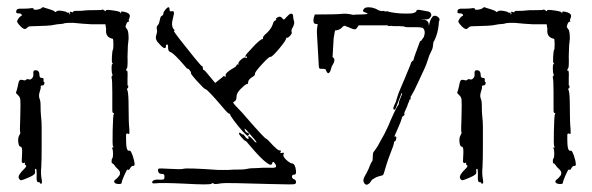

<svg xmlns="http://www.w3.org/2000/svg" viewBox="-20 -752 1634 530"><path d="M99 -732H100Q101 -731 115 -727Q128 -723 130 -721Q134 -717 135 -720Q139 -724 151 -722Q164 -720 164 -718L166 -717Q167 -717 168 -717Q174 -718 171 -714Q172 -712 172 -712Q175 -714 173 -718Q172 -719 173.5 -719.5Q175 -720 177 -719Q182 -717 182 -719Q182 -722 188 -722H187H194Q208 -722 213 -723Q218 -724 241 -724Q260 -724 261 -725Q263 -727 268 -723Q271 -720 272 -722Q271 -724 275 -724.5Q279 -725 286 -724Q310 -721 312 -718Q314 -712 314 -718Q314 -722 324 -719Q343 -715 337 -702Q336 -700 335.5 -697.5Q335 -695 336 -694Q338 -692 334 -692Q331 -692 328 -684Q327 -679 326.5 -678.5Q326 -678 328 -675Q330 -672 331 -671Q335 -666 335 -645L333 -626L332 -596Q333 -565 330 -563Q328 -561 328 -558Q328 -556 330 -557Q333 -559 332 -535V-515Q333 -517 333.5 -516.5Q334 -516 334 -513Q334 -508 332 -508Q329 -508 332 -502Q335 -493 335 -454Q335 -414 337 -396Q338 -382 336 -382Q336 -382 333 -383Q329 -385 328 -380Q328 -377 328 -366Q328 -333 337 -336Q339 -337 341 -334Q343 -331 346 -323Q356 -293 348 -294Q344 -295 340 -289Q337 -283 335 -283Q334 -283 332 -284Q330 -284 323 -268Q316 -252 316 -248Q316 -244 308.5 -244Q301 -244 297 -247Q294 -249 296 -254L303 -260Q310 -267 311 -271Q312 -276 310 -279.5Q308 -283 304 -286.5Q300 -290 298 -293Q293 -301 290 -301Q288 -301 288 -307Q288 -313 290 -315Q292 -317 292 -327.5Q292 -338 290 -342Q288 -345 292 -345Q295 -345 292 -348Q290 -350 291 -392.5Q292 -435 294 -437Q295 -438 295 -439Q295 -440 293 -440Q290 -440 290 -449V-459V-497Q290 -533 288 -537Q287 -540 289 -542Q292 -545 290 -547Q288 -552 288 -563.5Q288 -575 290 -575Q293 -575 290 -578Q288 -580 289 -597Q290 -614 292 -615Q293 -616 293 -630.5Q293 -645 291 -645Q270 -649 273 -672L271 -685H252H233Q210 -686 182 -689Q162 -689 159 -688Q153 -686 150 -686Q141 -686 121 -682Q116 -681 82 -680Q60 -680 58 -678Q55 -675 52 -673Q47 -669 37 -679Q30 -686 27 -692Q27 -694 29.5 -698.5Q32 -703 35.5 -706Q39 -709 40 -708V-711Q39 -715 32 -715Q27 -715 25.5 -716.5Q24 -718 25 -722Q26 -729 39 -728Q57 -728 63 -729Q73 -731 73 -727Q73 -725 77.5 -725Q82 -725 87.5 -726.5Q93 -728 95 -730Q96 -732 99 -732ZM206 -720H217L216 -719Q216 -716 214 -718ZM232 -718 236 -717Q238 -715 236 -715Q234 -715 232 -718ZM79 -558Q89 -558 89 -544Q89 -537 95 -537Q102 -537 100 -531Q100 -525 102 -525Q104 -525 102 -520Q101 -516 95 -516Q92 -515 92 -514Q94 -512 90 -500Q86 -488 89 -480Q92 -474 92 -461Q92 -443 93 -434Q95 -416 95 -402V-352Q95 -307 94 -293Q92 -272 95 -257Q97 -246 94 -245Q91 -244 91 -246Q91 -249 86 -249Q81 -249 81 -260Q82 -286 79 -286Q75 -286 77 -278Q77 -275 76.5 -273.5Q76 -272 73.5 -270Q71 -268 68.5 -266.5Q66 -265 59 -262Q43 -255 39 -254.5Q35 -254 32 -260Q28 -268 48 -287Q55 -294 51 -296Q47 -298 49 -301Q50 -303 48 -303Q48 -303 46 -302Q41 -300 40 -307Q40 -313 41 -328Q42 -347 37 -347Q32 -347 30.5 -359Q29 -371 33 -378Q37 -385 36 -386Q34 -388 36 -430Q37 -470 36 -477.5Q35 -485 29 -490Q22 -496 25 -499Q27 -504 29 -514Q31 -526 33.5 -529.5Q36 -533 43 -531Q51 -529 52 -532Q53 -533 55.5 -533.5Q58 -534 59 -533Q64 -531 68.5 -536Q73 -541 72 -548Q71 -557 76 -558Z M448 -726Q448 -723 449 -721.5Q450 -720 453 -721Q459 -722 460 -718.5Q461 -715 458 -704Q451 -680 460 -671Q464 -667 460 -667Q458 -667 477 -642.5Q496 -618 516 -593.5Q536 -569 538 -569Q540 -569 540 -564Q540 -559 542 -559Q545 -559 559 -541L574 -523L584 -531Q596 -540 596 -541Q597 -543 601 -541Q602 -540 603 -540.5Q604 -541 603 -543Q600 -550 624 -564Q631 -567 633 -572Q635 -576 637 -574Q638 -573 638.5 -574Q639 -575 638 -576Q637 -580 645.5 -587.5Q654 -595 658 -593Q662 -591 662 -594Q662 -597 660 -596Q657 -594 657 -596Q658 -601 667 -610Q670 -613 674 -617.5Q678 -622 679 -623Q685 -630 694.5 -638Q704 -646 706 -644V-646Q705 -650 711 -656Q728 -670 733 -685Q735 -693 739 -695Q744 -697 742 -699Q740 -701 748 -705Q754 -708 759 -702Q762 -698 763.5 -698Q765 -698 771 -705Q783 -719 788 -712Q789 -711 789 -709Q789 -701 792 -692Q793 -687 789 -678Q783 -669 785 -664Q787 -660 780.5 -653Q774 -646 771 -648Q770 -649 770 -647Q771 -642 750.5 -617.5Q730 -593 726 -595Q723 -596 703.5 -575Q684 -554 684 -549Q684 -544 679 -541Q665 -533 665 -525Q665 -520 662 -520Q658 -520 646 -508Q633 -496 633 -486Q633 -474 627 -472Q623 -470 624 -468Q625 -466 632 -458Q635 -456 636 -454Q650 -440 658 -430Q711 -369 715 -369Q716 -369 722 -363Q748 -334 753 -337Q755 -338 755 -335Q755 -334 755 -333Q753 -330 754 -329.5Q755 -329 759 -330Q763 -331 763.5 -330Q764 -329 763 -327Q761 -323 764 -318Q767 -313 774.5 -307Q782 -301 786 -301Q795 -300 797 -281Q798 -269 792 -270Q786 -270 786 -264.5Q786 -259 792 -257Q796 -256 797 -251Q798 -246 794 -244Q792 -242 727 -244Q600 -248 591 -246Q569 -242 569 -246Q569 -247 568 -247Q567 -247 564 -245Q560 -241 490 -245Q425 -248 410 -246Q400 -245 400 -248Q400 -258 424 -256Q431 -256 432.5 -257.5Q434 -259 434 -264Q434 -269 432.5 -270.5Q431 -272 426 -272Q420 -272 417.5 -276.5Q415 -281 417 -286Q419 -288 448 -286Q479 -284 486 -286Q495 -289 581 -283Q583 -283 589.5 -283Q596 -283 602 -283Q608 -283 612 -283Q622 -284 643 -284Q655 -284 663 -286Q671 -288 689 -288L707 -289H725Q739 -288 741.5 -291Q744 -294 738 -302Q733 -308 732 -303Q730 -292 717 -302Q701 -313 669 -351Q659 -363 658 -363Q655 -363 646.5 -373Q638 -383 640 -385Q642 -387 646 -383Q650 -379 650 -381Q650 -384 656 -376Q662 -367 666 -369Q667 -369 666 -372Q664 -376 666 -376Q669 -377 678 -367Q686 -357 688 -359Q689 -361 661 -392Q655 -398 655 -397Q655 -397 656 -393Q658 -387 662 -386Q672 -383 664 -377Q662 -376 649.5 -390Q637 -404 625.5 -419.5Q614 -435 615 -437Q616 -439 614 -438Q611 -436 593 -458Q552 -506 547 -506Q544 -506 524.5 -527.5Q505 -549 507 -551Q508 -552 504.5 -557Q501 -562 499 -562Q496 -562 490 -570Q460 -605 451 -608Q443 -610 444 -624Q444 -629 441 -629Q438 -629 438 -625Q438 -609 415 -636Q408 -645 411 -654Q415 -665 413 -671Q411 -678 416 -683Q419 -686 421 -696Q423 -707 426 -708Q431 -710 431 -715Q431 -719 436.5 -725.5Q442 -732 445 -732Q448 -732 448 -726Z M997 -732Q1006 -732 1013 -729Q1016 -729 1021.5 -725.5Q1027 -722 1031 -722Q1033 -721 1035.5 -721.5Q1038 -722 1040 -722Q1042 -722 1042 -720Q1049 -722 1055 -719Q1083 -713 1117 -715Q1129 -718 1129 -721Q1130 -727 1142 -724L1153 -722Q1163 -721 1167 -718Q1175 -710 1165 -701Q1161 -698 1153 -698.5Q1145 -699 1140 -698Q1141 -698 1147 -698Q1153 -698 1156 -696Q1164 -693 1164 -680Q1166 -696 1174 -706Q1179 -711 1187 -706.5Q1195 -702 1193 -695Q1191 -694 1191 -684Q1189 -661 1179 -640Q1176 -637 1175.5 -629.5Q1175 -622 1174 -619Q1173 -615 1169.5 -608.5Q1166 -602 1165 -599Q1157 -573 1151 -561Q1146 -551 1134.5 -525.5Q1123 -500 1115 -487Q1113 -486 1113.5 -483Q1114 -480 1113 -478Q1113 -477 1111 -477Q1109 -477 1110 -475Q1110 -473 1108 -469.5Q1106 -466 1106 -465Q1105 -460 1100.5 -451Q1096 -442 1096 -438Q1098 -435 1094 -432.5Q1090 -430 1090 -428Q1087 -417 1078.5 -398Q1070 -379 1068 -374Q1069 -376 1071.5 -375.5Q1074 -375 1074 -373Q1074 -362 1068 -361Q1068 -360 1067 -355Q1066 -350 1065 -348Q1051 -313 1043 -285Q1042 -283 1040.5 -276.5Q1039 -270 1036 -268Q1035 -268 1028 -266Q1021 -264 1017 -262Q1016 -261 1012 -259Q1006 -256 1005 -253Q999 -243 992 -242Q985 -243 983 -253Q983 -259 988.5 -268.5Q994 -278 995 -281Q997 -284 1000.5 -293.5Q1004 -303 1008 -308Q1009 -311 1009 -320Q1009 -329 1011 -332Q1023 -348 1026 -355L1041 -382Q1044 -388 1049.5 -399.5Q1055 -411 1057 -417Q1059 -421 1066.5 -438Q1074 -455 1080 -463Q1081 -463 1081 -467Q1081 -472 1085.5 -481.5Q1090 -491 1090 -496Q1090 -495 1088 -494Q1086 -492 1087 -491Q1085 -485 1073 -455Q1070 -446 1066 -451Q1065 -455 1069 -463Q1073 -471 1073 -472Q1076 -483 1081 -497Q1086 -509 1096.5 -533.5Q1107 -558 1112 -571Q1112 -572 1114.5 -578Q1117 -584 1121 -585Q1123 -595 1135 -626Q1136 -628 1137 -631.5Q1138 -635 1139 -637Q1140 -639 1143 -640L1150 -650Q1156 -667 1147 -675Q1141 -677 1128.5 -677Q1116 -677 1113 -677Q1111 -677 1104.5 -677Q1098 -677 1095 -679Q1090 -680 1063 -680Q1061 -681 1058.5 -680.5Q1056 -680 1053.5 -680Q1051 -680 1050 -682H1037Q1027 -682 1016 -682Q1005 -682 991 -682Q977 -682 970 -682Q969 -681 966 -676Q963 -671 959 -671Q955 -671 947.5 -674.5Q940 -678 936 -679Q930 -684 924 -676Q916 -668 905 -668Q904 -665 901 -646L898 -594Q903 -592 903 -587Q904 -582 896 -569Q895 -567 893 -559.5Q891 -552 887 -550Q883 -549 879 -560Q877 -562 871.5 -562Q866 -562 865 -562Q860 -562 860 -570Q859 -585 857.5 -614.5Q856 -644 855 -658Q854 -670 857 -685Q856 -686 852.5 -686Q849 -686 848 -687Q842 -694 849 -712Q910 -712 927 -714Q937 -715 955 -711Q961 -712 975 -712Q989 -712 995 -714Q994 -716 988.5 -717.5Q983 -719 982 -722Q984 -732 997 -732Z M1317 -732H1318Q1319 -731 1333 -727Q1346 -723 1348 -721Q1352 -717 1353 -720Q1357 -724 1369 -722Q1382 -720 1382 -718L1384 -717Q1385 -717 1386 -717Q1392 -718 1389 -714Q1390 -712 1390 -712Q1393 -714 1391 -718Q1390 -719 1391.5 -719.5Q1393 -720 1395 -719Q1400 -717 1400 -719Q1400 -722 1406 -722H1405H1412Q1426 -722 1431 -723Q1436 -724 1459 -724Q1478 -724 1479 -725Q1481 -727 1486 -723Q1489 -720 1490 -722Q1489 -724 1493 -724.5Q1497 -725 1504 -724Q1528 -721 1530 -718Q1532 -712 1532 -718Q1532 -722 1542 -719Q1561 -715 1555 -702Q1554 -700 1553.5 -697.5Q1553 -695 1554 -694Q1556 -692 1552 -692Q1549 -692 1546 -684Q1545 -679 1544.5 -678.5Q1544 -678 1546 -675Q1548 -672 1549 -671Q1553 -666 1553 -645L1551 -626L1550 -596Q1551 -565 1548 -563Q1546 -561 1546 -558Q1546 -556 1548 -557Q1551 -559 1550 -535V-515Q1551 -517 1551.5 -516.5Q1552 -516 1552 -513Q1552 -508 1550 -508Q1547 -508 1550 -502Q1553 -493 1553 -454Q1553 -414 1555 -396Q1556 -382 1554 -382Q1554 -382 1551 -383Q1547 -385 1546 -380Q1546 -377 1546 -366Q1546 -333 1555 -336Q1557 -337 1559 -334Q1561 -331 1564 -323Q1574 -293 1566 -294Q1562 -295 1558 -289Q1555 -283 1553 -283Q1552 -283 1550 -284Q1548 -284 1541 -268Q1534 -252 1534 -248Q1534 -244 1526.5 -244Q1519 -244 1515 -247Q1512 -249 1514 -254L1521 -260Q1528 -267 1529 -271Q1530 -276 1528 -279.5Q1526 -283 1522 -286.5Q1518 -290 1516 -293Q1511 -301 1508 -301Q1506 -301 1506 -307Q1506 -313 1508 -315Q1510 -317 1510 -327.5Q1510 -338 1508 -342Q1506 -345 1510 -345Q1513 -345 1510 -348Q1508 -350 1509 -392.5Q1510 -435 1512 -437Q1513 -438 1513 -439Q1513 -440 1511 -440Q1508 -440 1508 -449V-459V-497Q1508 -533 1506 -537Q1505 -540 1507 -542Q1510 -545 1508 -547Q1506 -552 1506 -563.5Q1506 -575 1508 -575Q1511 -575 1508 -578Q1506 -580 1507 -597Q1508 -614 1510 -615Q1511 -616 1511 -630.5Q1511 -645 1509 -645Q1488 -649 1491 -672L1489 -685H1470H1451Q1428 -686 1400 -689Q1380 -689 1377 -688Q1371 -686 1368 -686Q1359 -686 1339 -682Q1334 -681 1300 -680Q1278 -680 1276 -678Q1273 -675 1270 -673Q1265 -669 1255 -679Q1248 -686 1245 -692Q1245 -694 1247.5 -698.5Q1250 -703 1253.5 -706Q1257 -709 1258 -708V-711Q1257 -715 1250 -715Q1245 -715 1243.5 -716.5Q1242 -718 1243 -722Q1244 -729 1257 -728Q1275 -728 1281 -729Q1291 -731 1291 -727Q1291 -725 1295.5 -725Q1300 -725 1305.5 -726.5Q1311 -728 1313 -730Q1314 -732 1317 -732ZM1424 -720H1435L1434 -719Q1434 -716 1432 -718ZM1450 -718 1454 -717Q1456 -715 1454 -715Q1452 -715 1450 -718ZM1297 -558Q1307 -558 1307 -544Q1307 -537 1313 -537Q1320 -537 1318 -531Q1318 -525 1320 -525Q1322 -525 1320 -520Q1319 -516 1313 -516Q1310 -515 1310 -514Q1312 -512 1308 -500Q1304 -488 1307 -480Q1310 -474 1310 -461Q1310 -443 1311 -434Q1313 -416 1313 -402V-352Q1313 -307 1312 -293Q1310 -272 1313 -257Q1315 -246 1312 -245Q1309 -244 1309 -246Q1309 -249 1304 -249Q1299 -249 1299 -260Q1300 -286 1297 -286Q1293 -286 1295 -278Q1295 -275 1294.5 -273.5Q1294 -272 1291.5 -270Q1289 -268 1286.5 -266.5Q1284 -265 1277 -262Q1261 -255 1257 -254.5Q1253 -254 1250 -260Q1246 -268 1266 -287Q1273 -294 1269 -296Q1265 -298 1267 -301Q1268 -303 1266 -303Q1266 -303 1264 -302Q1259 -300 1258 -307Q1258 -313 1259 -328Q1260 -347 1255 -347Q1250 -347 1248.5 -359Q1247 -371 1251 -378Q1255 -385 1254 -386Q1252 -388 1254 -430Q1255 -470 1254 -477.5Q1253 -485 1247 -490Q1240 -496 1243 -499Q1245 -504 1247 -514Q1249 -526 1251.5 -529.5Q1254 -533 1261 -531Q1269 -529 1270 -532Q1271 -533 1273.5 -533.5Q1276 -534 1277 -533Q1282 -531 1286.5 -536Q1291 -541 1290 -548Q1289 -557 1294 -558Z"/></svg>

Font: Strokes
Style: Regular
Weight: 400
Version: Version 1.0